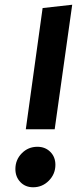

<svg xmlns="http://www.w3.org/2000/svg" viewBox="-20 -775 353 811"><path d="M211 -229H89L160 -741L285 -755ZM45 -61Q45 -100 72 -127.5Q99 -155 138 -155Q171 -155 192.5 -133.5Q214 -112 214 -79Q214 -40 186.5 -12Q159 16 120 16Q87 16 66 -6Q45 -28 45 -61Z"/></svg>

Font: Fira Sans SemiBold
Style: Italic
Weight: 600
Italic angle: -8°
Designer: bBox Type GmbH & Carrois Corporate GbR & Edenspiekermann AG
Foundry: bBox Type GmbH & Carrois Corporate GbR & Edenspiekermann AG
Version: Version 4.301